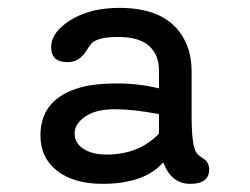

<svg xmlns="http://www.w3.org/2000/svg" viewBox="-20 -798 624 480"><path d="M377.4 -512.7Q314 -524.9 266.8 -524.9Q219.7 -524.9 193.1 -506.6Q166.5 -488.3 166.5 -464.4Q166.5 -440.4 188.5 -426Q210.4 -411.6 246.6 -411.6Q327.1 -411.6 377.4 -463.9ZM388.2 -392.1Q340.8 -338.4 236.3 -338.4Q165 -338.4 123 -370.8Q81.1 -403.3 81.1 -459.5Q81.1 -552.2 183.6 -580.1Q218.3 -589.4 272.5 -589.4Q326.7 -589.4 377.4 -577.1V-622.6Q377.4 -660.6 352.8 -683.1Q328.1 -705.6 275.1 -705.6Q222.2 -705.6 207.5 -688Q202.6 -682.1 195.8 -670.9Q178.2 -642.6 148.9 -642.6Q107.9 -642.6 107.9 -680.2Q107.9 -717.8 156.7 -748Q205.6 -778.3 278.8 -778.3Q406.2 -778.3 445.3 -689.9Q459 -659.7 459 -618.7V-509.8Q459 -432.6 471.2 -416Q475.6 -409.7 489.3 -400.9Q502.9 -392.1 502.9 -374.5Q502.9 -338.4 455.6 -338.4Q408.2 -338.4 388.2 -392.1Z"/></svg>

Font: Oldenburg
Style: Regular
Weight: 400
Designer: Nicole Fally
Foundry: Nicole Fally
Version: Version 1.001